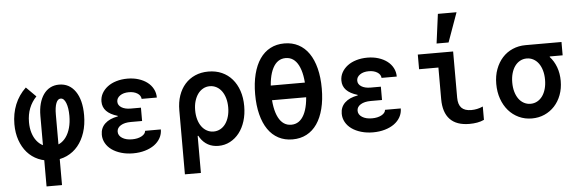

<svg xmlns="http://www.w3.org/2000/svg" viewBox="-59 -1033 4317 1435"><g transform="rotate(-5 2100.0 -315.0)"><path d="M237 -329V200H353V-329Q353 -383.8 364.9 -414.4Q376.9 -445 398.9 -445Q424 -445 438.5 -407.5Q453 -370 453 -311Q453 -262 442.1 -222.2Q431.3 -182.3 411.1 -153.7Q391 -125 363 -110Q335 -95 300 -95Q266.8 -95 238.9 -108.5Q211 -122 190.7 -147.7Q170.4 -173.3 159.2 -209.2Q148 -245 148 -289.7Q148 -347 166.5 -394Q185 -441 220 -477L147 -550Q93 -499 65.5 -431.3Q38 -363.5 38 -284Q38 -218 56.9 -163.9Q75.8 -109.8 109.9 -70.9Q144 -32 192.2 -11Q240.3 10 298.1 10Q358 10 407 -12.8Q456 -35.6 490.5 -77.3Q525 -119 544 -177.3Q563 -235.5 563 -307Q563 -420.3 518.2 -485.2Q473.3 -550 396 -550Q358.8 -550 329.4 -534.5Q300 -519 279.5 -490Q259 -461 248 -420.6Q237 -380.3 237 -329Z M1002 -390H1116Q1116 -425 1100.5 -454.5Q1085 -484 1057.5 -505Q1030 -526 992 -538Q954 -550 909 -550Q864 -550 825.5 -538.5Q787 -527 759.5 -506Q732 -485 716.5 -457Q701 -429 701 -396Q701 -354 728.5 -325Q756 -296 813 -279V-275Q750 -264 716 -231.5Q682 -199 682 -149Q682 -115 698.5 -85.5Q715 -56 744.5 -35Q774 -14 815 -2Q856 10 904 10Q952 10 993 -2Q1034 -14 1063 -35Q1092 -56 1108.5 -85.5Q1125 -115 1125 -150H1007Q1005 -126 976 -110.5Q947 -95 905 -95Q859 -95 830.5 -113.5Q802 -132 802 -161Q802 -190 830.5 -207.5Q859 -225 906 -225H991V-325H914Q871 -325 845 -341.5Q819 -358 819 -385Q819 -412 844.5 -430Q870 -448 911 -448Q949 -448 974.5 -432Q1000 -416 1002 -390Z M1362 -270Q1362 -203 1374 -150.5Q1386 -98 1409 -62.5Q1432 -27 1466 -8.5Q1500 10 1544 10Q1591 10 1631 -11Q1671 -32 1700 -69Q1729 -106 1745 -157.3Q1761 -208.6 1761 -270Q1761 -333 1743.5 -384.5Q1726 -436 1694 -473Q1662 -510 1617 -530Q1572 -550 1515.9 -550Q1461 -550 1416.5 -530.5Q1372 -511 1340.5 -475.5Q1309 -440 1292 -390.5Q1275 -341 1275 -280V200H1395V-78H1403ZM1393 -270.3Q1393 -308 1402.2 -338.9Q1411.5 -369.9 1427.7 -392.3Q1443.9 -414.6 1466.8 -427.3Q1489.7 -440 1517 -440Q1544.2 -440 1567.3 -427.6Q1590.3 -415.3 1606.6 -392.8Q1622.9 -370.4 1631.9 -339.3Q1641 -308.2 1641 -270Q1641 -233 1631.9 -201.6Q1622.9 -170.3 1606.6 -147.6Q1590.3 -124.9 1567.3 -112.5Q1544.2 -100 1517 -100Q1489.6 -100 1466.6 -112.7Q1443.6 -125.3 1427.3 -147.7Q1411 -170 1402 -201.3Q1393 -232.6 1393 -270.3Z M2100 10Q2159.1 10 2205.5 -14.5Q2252 -39 2284 -85.5Q2316 -132 2333 -199Q2350 -266 2350 -350Q2350 -434 2333 -501Q2316 -568 2284 -614.5Q2252 -661 2205.5 -685.5Q2159.1 -710 2100 -710Q2040.9 -710 1994.5 -685.5Q1948 -661 1916 -614.5Q1884 -568 1867 -501Q1850 -434 1850 -350Q1850 -266 1867 -199Q1884 -132 1916 -85.5Q1948 -39 1994.5 -14.5Q2040.9 10 2100 10ZM2099.8 -100Q2037 -100 2003.5 -164.9Q1970 -229.9 1970 -349.9Q1970 -470 2003.7 -535Q2037.4 -600 2100.2 -600Q2163 -600 2196.5 -535.1Q2230 -470.1 2230 -350.1Q2230 -230 2196.3 -165Q2162.6 -100 2099.8 -100ZM1900 -295H2300V-405H1900Z M2802 -390H2916Q2916 -425 2900.5 -454.5Q2885 -484 2857.5 -505Q2830 -526 2792 -538Q2754 -550 2709 -550Q2664 -550 2625.5 -538.5Q2587 -527 2559.5 -506Q2532 -485 2516.5 -457Q2501 -429 2501 -396Q2501 -354 2528.5 -325Q2556 -296 2613 -279V-275Q2550 -264 2516 -231.5Q2482 -199 2482 -149Q2482 -115 2498.5 -85.5Q2515 -56 2544.5 -35Q2574 -14 2615 -2Q2656 10 2704 10Q2752 10 2793 -2Q2834 -14 2863 -35Q2892 -56 2908.5 -85.5Q2925 -115 2925 -150H2807Q2805 -126 2776 -110.5Q2747 -95 2705 -95Q2659 -95 2630.5 -113.5Q2602 -132 2602 -161Q2602 -190 2630.5 -207.5Q2659 -225 2706 -225H2791V-325H2714Q2671 -325 2645 -341.5Q2619 -358 2619 -385Q2619 -412 2644.5 -430Q2670 -448 2711 -448Q2749 -448 2774.5 -432Q2800 -416 2802 -390Z M3352 -193Q3352 -142 3376 -117Q3400 -92 3450 -92Q3471 -92 3493 -96.5Q3515 -101 3537 -111V-11Q3514 0 3486 5Q3458 10 3427 10Q3330 10 3281 -41.5Q3232 -93 3232 -193V-430H3087V-540H3352ZM3403 -830H3263L3234 -610H3324Z M3895 -100Q3868 -100 3845 -112.5Q3822 -125 3805.8 -147.5Q3789.6 -170.1 3780.8 -201.3Q3772 -232.4 3772 -270Q3772 -307.6 3780.8 -338.7Q3789.6 -369.9 3805.8 -392.5Q3822 -415 3844.8 -427.5Q3867.5 -440 3895 -440Q3922 -440 3945 -427.5Q3968 -415 3984.2 -392.5Q4000.4 -369.9 4009.2 -338.7Q4018 -307.6 4018 -270Q4018 -232.4 4009.2 -201.3Q4000.4 -170.1 3984.2 -147.5Q3968 -125 3945 -112.5Q3922 -100 3895 -100ZM3895.7 10Q3947.3 10 3990.6 -9.3Q4034 -28.6 4066 -63.3Q4098 -98 4116 -145.9Q4134 -193.9 4134 -251Q4134 -307.4 4116.5 -354.8Q4098.9 -402.1 4067 -436.6Q4035 -471 3991.5 -490.5Q3948 -510 3895 -510L4068 -426V-440H4165V-540H3894.9Q3843 -540 3798 -520.5Q3753 -501 3720.9 -465.3Q3688.8 -429.7 3670.4 -380.3Q3652 -331 3652 -270.2Q3652 -209.4 3670 -158.2Q3688 -107 3720.4 -69.5Q3752.8 -32.1 3797.9 -11Q3843 10 3895.7 10Z"/></g></svg>

Font: CommitMonoV143 ExtLt
Style: Regular
Weight: 200
Monospace: yes
Designer: Eigil Nikolajsen
Foundry: Eigil Nikolajsen
Version: Version 1.143